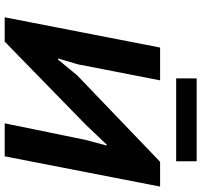

<svg xmlns="http://www.w3.org/2000/svg" viewBox="-40 -818 858 818"><g transform="rotate(90 389.0 -409.0)"><path d="M576.2 -345.2 600.1 -435.1H596.7L511.7 -345.7L157.2 0H53.7L182.6 -662.1H322.3L253.9 -311L229 -227.5H233.9L301.3 -309.1L669.4 -662.1H774.9L646 0H505.4ZM314 -817.9H667V-730.5H314Z"/></g></svg>

Font: PT Astra Sans
Style: Bold Italic
Weight: 700
Italic angle: -16°
Designer: A.Korolkova, I. Chaeva
Foundry: ParaType Ltd
Version: Version 1.002W